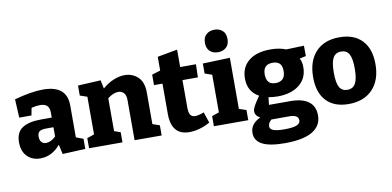

<svg xmlns="http://www.w3.org/2000/svg" viewBox="-90 -1079 3278 1607"><g transform="rotate(-10 1549.0 -276.0)"><path d="M367 9 349 -73Q277 13 178 13Q109 13 66.5 -30.5Q24 -74 24 -150Q24 -234 78.5 -270.5Q133 -307 241 -307H330V-348Q330 -390 310.5 -408.5Q291 -427 251 -427Q219 -427 178 -417L166 -354H62L54 -511Q199 -551 298 -551Q398 -551 449 -509Q500 -467 500 -379V-109L561 -86V0ZM194 -169Q194 -137 209 -121.5Q224 -106 247 -106Q288 -106 330 -146V-225H269Q227 -225 210.5 -212Q194 -199 194 -169Z M593 0V-86L654 -107V-427L593 -448V-533L787 -543L802 -471Q848 -511 897 -531Q946 -551 991 -551Q1058 -551 1104 -507.5Q1150 -464 1150 -376V-107L1210 -86V0H980V-341Q980 -383 961.5 -402.5Q943 -422 915 -422Q872 -422 824 -384V-105L877 -86V0Z M1445 13Q1292 13 1292 -169V-426H1220V-515L1292 -537V-654L1462 -685V-537H1596L1593 -426H1462V-192Q1462 -148 1475 -129.5Q1488 -111 1516 -111Q1530 -111 1548.5 -115.5Q1567 -120 1590 -129L1621 -37Q1530 13 1445 13Z M1946 -86V0H1654V-86L1715 -107V-427L1654 -448V-533L1885 -541V-107ZM1797 -604Q1754 -604 1727.5 -628.5Q1701 -653 1701 -699Q1701 -747 1728.5 -771Q1756 -795 1798 -795Q1839 -795 1866 -771Q1893 -747 1893 -700Q1893 -652 1865.5 -628Q1838 -604 1797 -604Z M2216 243Q2087 243 2024.5 210.5Q1962 178 1962 112Q1962 35 2049 -5Q2007 -26 2007 -64Q2007 -82 2020.5 -107.5Q2034 -133 2071 -186Q1979 -236 1979 -347Q1979 -443 2045.5 -497Q2112 -551 2231 -551Q2306 -551 2362 -528L2513 -533L2514 -445L2460 -433Q2468 -418 2472.5 -399.5Q2477 -381 2477 -357Q2477 -263 2408.5 -208Q2340 -153 2224 -153Q2185 -153 2146 -160L2139 -96H2320Q2423 -96 2475.5 -56Q2528 -16 2528 61Q2528 150 2450 196.5Q2372 243 2216 243ZM2225 -266Q2309 -266 2309 -354Q2309 -398 2289 -418Q2269 -438 2229 -438Q2148 -438 2148 -353Q2148 -266 2225 -266ZM2229 128Q2303 128 2335 115Q2367 102 2367 76Q2367 51 2347.5 39.5Q2328 28 2294 28H2138Q2109 52 2109 82Q2109 105 2137.5 116.5Q2166 128 2229 128Z M2817 -551Q2940 -551 3008 -480Q3076 -409 3076 -278Q3076 -141 3002 -64Q2928 13 2799 13Q2676 13 2609.5 -57.5Q2543 -128 2543 -259Q2543 -396 2615 -473.5Q2687 -551 2817 -551ZM2810 -431Q2763 -431 2741.5 -392.5Q2720 -354 2720 -267Q2720 -180 2741 -143Q2762 -106 2808 -106Q2856 -106 2877.5 -145.5Q2899 -185 2899 -271Q2899 -357 2878 -394Q2857 -431 2810 -431Z"/></g></svg>

Font: Bitter ExtraBold
Style: Regular
Weight: 800
Designer: Sol Matas, and Bitter project Authors
Foundry: Sol Matas
Version: Version 2.001